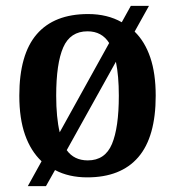

<svg xmlns="http://www.w3.org/2000/svg" viewBox="-20 -596 599 656"><path d="M122 -45Q85 -80 65.5 -135.5Q46 -191 46 -269Q46 -410 105.5 -479Q165 -548 281 -548Q347 -548 396 -520L427 -576H489L440 -488Q475 -454 493.5 -399.5Q512 -345 512 -269Q512 -128 452.5 -59Q393 10 278 10Q215 10 168 -15L137 40H75ZM353 -449Q328 -489 279 -489Q220 -489 196 -434Q172 -379 172 -269Q172 -232 175 -200.5Q178 -169 184 -144ZM280 -48Q339 -48 362.5 -104Q386 -160 386 -269Q386 -337 376 -385L208 -83Q233 -48 280 -48Z"/></svg>

Font: Noto Serif Bengali SemiCondensed SemiBold
Style: Regular
Weight: 600
Width: 4
Designer: Juan Bruce, Universal Thirst, Indian Type Foundry and the Monotype Design Team.
Foundry: Monotype Imaging Inc.
Version: Version 2.003; ttfautohint (v1.8.4.7-5d5b)